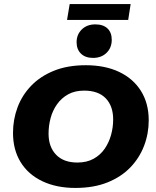

<svg xmlns="http://www.w3.org/2000/svg" viewBox="-20 -915 767 945"><path d="M351 10Q258 10 188.5 -23Q119 -56 81.5 -117Q44 -178 44 -261Q44 -327 66.5 -387Q89 -447 134 -493.5Q179 -540 246 -567Q313 -594 402 -594Q497 -594 566.5 -561Q636 -528 674 -467Q712 -406 712 -323Q712 -257 689 -197Q666 -137 621 -90.5Q576 -44 508.5 -17Q441 10 351 10ZM361 -115Q407 -115 440.5 -133.5Q474 -152 495 -182.5Q516 -213 526.5 -250.5Q537 -288 537 -327Q537 -393 500.5 -431Q464 -469 394 -469Q348 -469 315 -450.5Q282 -432 260.5 -401.5Q239 -371 229 -333.5Q219 -296 219 -257Q219 -192 256 -153.5Q293 -115 361 -115ZM438 -630Q400 -630 378.5 -651Q357 -672 357 -707Q357 -745 382.5 -770Q408 -795 449 -795Q488 -795 509 -775Q530 -755 530 -719Q530 -680 504.5 -655Q479 -630 438 -630ZM310 -817 323 -895H623L611 -817Z"/></svg>

Font: Rokkitt SemiBold ExtraBold
Style: Italic
Weight: 800
Italic angle: -9°
Version: Version 3.103